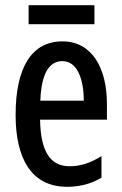

<svg xmlns="http://www.w3.org/2000/svg" viewBox="-20 -708 468 738"><path d="M343 -688H90V-615H343ZM220 -549C102 -549 40 -449 40 -266C40 -106 96 10 238 10C286 10 330 -1 370 -25V-108C327 -81 289 -69 247 -69C172 -69 136 -128 134 -248H391V-309C391 -447 333 -549 220 -549ZM220 -473C276 -473 302 -406 302 -321H135C139 -426 169 -473 220 -473Z"/></svg>

Font: Noto Sans Sinhala UI ExtraCondensed Medium
Style: Regular
Weight: 500
Width: 2
Designer: Jelle Bosma - Monotype Design Team
Foundry: Monotype Imaging Inc.
Version: Version 2.006